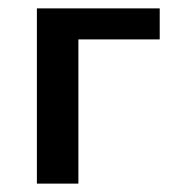

<svg xmlns="http://www.w3.org/2000/svg" viewBox="-20 -438 425 458"><path d="M361 -418V-344H167V0H68V-418Z"/></svg>

Font: EauTestText Semibold
Style: Regular
Weight: 600
Designer: Christian Thalmann (Catharsis Fonts)
Version: Version 0.001;PS 000.001;hotconv 1.0.88;makeotf.lib2.5.64775